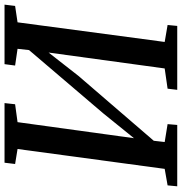

<svg xmlns="http://www.w3.org/2000/svg" viewBox="2 -784 783 826"><g transform="rotate(-90 393.0 -371.5)"><path d="M4 0 8 -41.5 79 -54 164.5 -687 100 -697.5 105.5 -743H362L357 -697.5L280 -687L205 -143L184.5 -153.5L318 -318.5L621.5 -674.5L584.5 -587L595.5 -687L523.5 -697.5L529.5 -743H785.5L780 -697.5L709.5 -687L625 -54L698 -41.5L694 0H419L424 -41.5L511 -54L585.5 -598L608 -590L479 -425L168.5 -64.5L203.5 -132.5L194.5 -54L271.5 -41.5L268 0Z"/></g></svg>

Font: Merriweather Medium
Style: Italic
Weight: 500
Italic angle: -7.8°
Version: Version 2.101